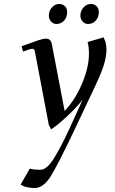

<svg xmlns="http://www.w3.org/2000/svg" viewBox="-20 -637 573 960"><path d="M83 286.1 128.9 206.1Q151.9 211.9 176.8 211.9Q188 211.9 195.6 209.7Q203.1 207.5 216.6 196Q230 184.6 244.4 162.8Q258.8 141.1 280.8 100.3Q302.7 59.6 330.1 0L393.1 -138.2Q361.8 -98.6 314 -54.2Q266.1 -9.8 235.8 9.8L224.1 -12.2L155.8 -372.1Q153.8 -385.3 150.6 -389.2Q147.5 -393.1 141.1 -393.1Q130.9 -393.1 95.2 -378.9L87.9 -405.8Q151.4 -429.2 174.1 -436.5Q196.8 -443.8 209 -443.8Q224.1 -443.8 231 -435.5Q237.8 -427.2 240.2 -411.1L303.2 -82Q355.5 -137.2 390.1 -218.8Q424.8 -300.3 424.8 -369.1Q424.8 -402.8 418 -426.8L498 -450.2L507.8 -426.8Q512.2 -405.3 512.2 -391.1Q512.2 -354 499.5 -313Q486.8 -272 457 -209L355 6.8Q267.1 192.4 231.4 247.8Q195.8 303.2 152.8 303.2Q130.9 303.2 102.1 295.9ZM224.1 -558.1Q224.1 -582 239.3 -599.6Q254.4 -617.2 276.9 -617.2Q293 -617.2 304.4 -606.2Q315.9 -595.2 315.9 -576.2Q315.9 -551.3 300.8 -534.2Q285.6 -517.1 262.2 -517.1Q246.1 -517.1 235.1 -529.8Q224.1 -542.5 224.1 -558.1ZM381.8 -558.1Q381.8 -581.5 397.2 -599.4Q412.6 -617.2 435.1 -617.2Q451.2 -617.2 462.6 -606.2Q474.1 -595.2 474.1 -576.2Q474.1 -551.3 459 -534.2Q443.8 -517.1 419.9 -517.1Q403.8 -517.1 392.8 -529.8Q381.8 -542.5 381.8 -558.1Z"/></svg>

Font: Dehuti
Style: Bold-Italic
Weight: 700
Version: Version 1.2